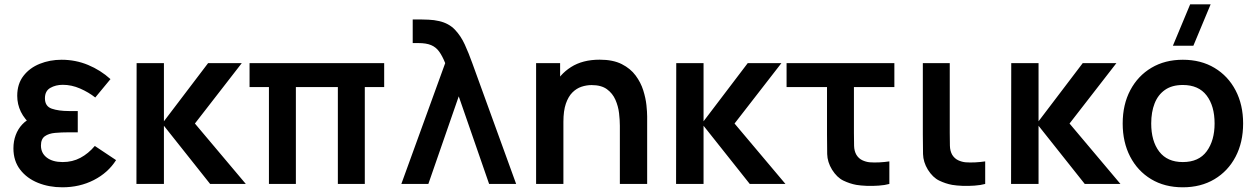

<svg xmlns="http://www.w3.org/2000/svg" viewBox="-20 -822 5615 858"><path d="M258.5 15Q336 15 399.3 -17.4Q462.7 -49.8 498.7 -106.5L403.7 -169.8Q374.9 -135.7 339.4 -116.8Q303.8 -97.8 260.3 -97.8Q215.1 -97.8 189 -117.9Q163 -137.9 163 -171.7Q163 -200.9 180.5 -213.3Q198 -225.7 226.5 -228.2Q255 -230.7 287.5 -230.7H327.5V-325.8H287.7Q242.2 -325.8 211.5 -336.3Q180.8 -346.8 180.8 -382.8Q180.8 -415.4 204.8 -429.2Q228.8 -443 260.8 -443Q299.8 -443 337.9 -426.4Q375.9 -409.8 405.7 -386.3L473.7 -468.5Q429.5 -508.5 373.6 -531.8Q317.7 -555 255 -555Q203 -555 157.8 -536.9Q112.5 -518.8 84.8 -482.9Q57 -447 57 -393.8Q57 -356.1 73.2 -322.6Q89.5 -289.1 124.7 -258.8L126.5 -298Q98.9 -286.7 79.5 -266.1Q60.2 -245.5 50.1 -218.1Q40 -190.8 40 -159.3Q40 -103 70 -64Q99.9 -25.1 149.6 -5Q199.2 15 258.5 15Z M712.5 0H589.7L590.5 -540H712.5V-280L910 -540H1060.5L851 -270L1078.5 0H919L712.5 -260Z M1302.2 0H1181.8V-433H1095.2V-540H1696.8V-433H1610.2V0H1489.8V-433H1302.2Z M1894.2 0H1773.5L1969.5 -540Q1956.7 -571.9 1942.3 -591.7Q1928 -611.5 1906.3 -620.5Q1884.7 -629.5 1850.2 -629.5H1824.3V-735H1861.8Q1870.7 -735 1895.2 -734Q1919.8 -733.1 1942.7 -727.7Q1985.7 -717.7 2012.5 -689.8Q2039.3 -661.9 2057.1 -622.8Q2074.9 -583.7 2090.5 -540L2286.5 0H2165.7L2030 -391.5Z M2872 0H2750V-260.2Q2750 -285.2 2746.4 -316.2Q2742.8 -347.2 2730.2 -376Q2717.6 -404.8 2692.3 -423.3Q2667.1 -441.8 2623.8 -441.8Q2601 -441.8 2578.5 -434.4Q2556.1 -426.9 2537.9 -408.8Q2519.8 -390.7 2508.7 -358.8Q2497.7 -326.8 2497.7 -277.5L2426.2 -308.2Q2426.2 -376.9 2452.9 -433Q2479.7 -489.2 2531.6 -522.2Q2583.5 -555.3 2659.7 -555.3Q2719.4 -555.3 2758.5 -535.5Q2797.5 -515.7 2820.5 -484.5Q2843.5 -453.4 2854.5 -418.4Q2865.5 -383.3 2868.8 -352Q2872 -320.8 2872 -301.5ZM2497.7 0H2375.7V-540H2483V-372.5H2497.7Z M3124 0H3001.2L3002 -540H3124V-280L3321.5 -540H3472L3262.5 -270L3490 0H3330.5L3124 -260Z M3806.8 4.2Q3777.2 -1.2 3748.7 -15Q3720.2 -28.8 3698.2 -63.8Q3677.4 -97.8 3676.5 -133.6Q3675.7 -169.4 3675.7 -220.7V-433H3495V-540H3976.7V-433H3796V-227.3Q3796 -194 3796.7 -170.5Q3797.3 -147 3807 -130.2Q3817.2 -113.7 3833.2 -106.1Q3849.1 -98.6 3866 -96.8Q3886 -95.2 3909.5 -96.4Q3933.1 -97.6 3954.3 -100.8V0Q3934.2 5.6 3906.9 7.5Q3879.6 9.5 3852.8 8.5Q3825.9 7.4 3806.8 4.2Z M4235.1 4.2Q4205.5 -1.2 4177 -15Q4148.4 -28.8 4126.4 -63.8Q4105.7 -97.8 4104.8 -133.6Q4103.9 -169.4 4103.9 -220.7V-540H4224.2V-227.3Q4224.2 -194 4224.9 -170.5Q4225.6 -147 4235.2 -130.2Q4245.5 -113.7 4261.4 -106.1Q4277.3 -98.6 4294.2 -96.8Q4314.2 -95.2 4337.8 -96.4Q4361.3 -97.6 4382.6 -100.8V0Q4362.4 5.6 4335.1 7.5Q4307.8 9.5 4281 8.5Q4254.2 7.4 4235.1 4.2Z M4621 0H4498.2L4499 -540H4621V-280L4818.5 -540H4969L4759.5 -270L4987 0H4827.5L4621 -260Z M5265.7 15Q5184.4 15 5124 -21.5Q5063.6 -58 5030.3 -122.3Q4997 -186.6 4997 -270.2Q4997 -354.8 5031 -419Q5065 -483.2 5125.5 -519.1Q5185.9 -555 5265.7 -555Q5347 -555 5407.6 -518.5Q5468.2 -482.1 5501.7 -417.9Q5535.2 -353.7 5535.2 -270.2Q5535.2 -185.9 5501.5 -121.7Q5467.8 -57.4 5407.1 -21.2Q5346.4 15 5265.7 15ZM5265.7 -97.8Q5337.2 -97.8 5372.5 -146Q5407.7 -194.2 5407.7 -270.2Q5407.7 -348.6 5372 -395.4Q5336.3 -442.2 5265.7 -442.2Q5217.2 -442.2 5186 -420.3Q5154.8 -398.5 5139.6 -359.8Q5124.5 -321.2 5124.5 -270.2Q5124.5 -191.4 5160.3 -144.6Q5196.2 -97.8 5265.7 -97.8ZM5221.3 -617.5H5312.8L5390 -802.5H5298.5Z"/></svg>

Font: Manrope Variable Light
Style: Regular
Weight: 200
Designer: Mikhail Sharanda
Foundry: Mikhail Sharanda
Version: Version 4.505